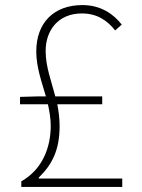

<svg xmlns="http://www.w3.org/2000/svg" viewBox="-20 -737 561 757"><path d="M133 -33V-37C185 -88 215 -144 215 -241C215 -271 211 -299 206 -326H383V-357H198C182 -419 160 -474 160 -536C160 -617 209 -684 303 -684C364 -684 404 -655 434 -617L460 -640C429 -680 379 -717 305 -717C192 -717 123 -647 123 -534C123 -473 144 -415 161 -357H132L59 -355V-326H169C175 -298 180 -270 180 -241C180 -155 147 -69 64 -22V0H462V-33Z"/></svg>

Font: Noto Sans T Chinese Thin
Style: Regular
Weight: 100
Designer: Ryoko NISHIZUKA (kana & ideographs); Paul D. Hunt (Latin, Greek & Cyrillic); Wenlong ZHANG (bopomofo); Sandoll Communica
Foundry: Adobe Systems Incorporated
Version: Version 1.000;PS 1;hotconv 1.0.78;makeotf.lib2.5.61930